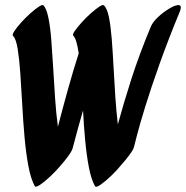

<svg xmlns="http://www.w3.org/2000/svg" viewBox="-20 -720 732 756"><path d="M117 13Q101 -16 91.5 -67.5Q82 -119 76.5 -181.5Q71 -244 67.5 -309Q64 -374 60 -431Q56 -488 49.5 -528Q43 -568 31 -579Q27 -583 36.5 -597.5Q46 -612 63 -631Q80 -650 99 -667Q118 -684 132.5 -693.5Q147 -703 151 -699Q163 -687 170.5 -650.5Q178 -614 182 -562.5Q186 -511 189.5 -451.5Q193 -392 197 -332Q201 -272 208 -221Q226 -291 247.5 -368Q269 -445 290 -510Q286 -536 281 -554Q276 -572 269 -579Q264 -583 274 -597.5Q284 -612 301 -631Q318 -650 337 -667Q356 -684 370.5 -693.5Q385 -703 389 -699Q402 -687 409 -652Q416 -617 420 -566.5Q424 -516 427 -457.5Q430 -399 434 -340Q438 -281 444 -230Q465 -308 496.5 -406.5Q528 -505 573 -613Q581 -633 602.5 -653Q624 -673 647 -686.5Q670 -700 682 -700Q692 -700 692 -691Q692 -686 689 -677Q642 -563 608 -467.5Q574 -372 552 -300.5Q530 -229 519.5 -188Q509 -147 508 -143Q506 -132 490.5 -111Q475 -90 457 -70Q441 -50 418 -28Q395 -6 376.5 7Q358 20 354 13Q339 -14 330 -61Q321 -108 315.5 -166Q310 -224 307 -285Q289 -223 278 -181Q267 -139 266 -136Q263 -125 248 -104.5Q233 -84 215 -64Q198 -44 176.5 -24Q155 -4 138 7.5Q121 19 117 13Z"/></svg>

Font: Ga Maamli
Style: Regular
Weight: 400
Designer: Afotey Clement Nii Odai, Ama Asantewa Diaka, David Abbey-Thompson
Foundry: Sorkin Type Co.
Version: Version 1.000; ttfautohint (v1.8.4.7-5d5b)